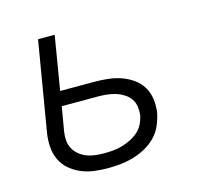

<svg xmlns="http://www.w3.org/2000/svg" viewBox="-84 -623 768 724"><g transform="rotate(-15 300.0 -261.0)"><path d="M252 8Q252 8 252 8Q252 8 252 8Q225 8 198.5 4.5Q172 1 148.5 -9Q125 -19 105.5 -35.5Q86 -52 75 -75Q64 -98 62 -124.5Q60 -151 64 -178L123 -530H188L153 -320H287Q314 -320 340.5 -317Q367 -314 391 -305.5Q415 -297 435.5 -282.5Q456 -268 469 -246.5Q482 -225 485.5 -198.5Q489 -172 485 -145Q480 -121 469.5 -97Q459 -73 440.5 -54.5Q422 -36 398.5 -23.5Q375 -11 350.5 -4Q326 3 301.5 5.5Q277 8 252 8ZM253 -50Q271 -50 288 -51.5Q305 -53 322.5 -58Q340 -63 356.5 -71Q373 -79 387 -91Q401 -103 409.5 -120Q418 -137 421 -154Q423 -171 420.5 -188Q418 -205 408.5 -218Q399 -231 385 -240Q371 -249 355 -254Q339 -259 321.5 -261Q304 -263 287 -263H144L128 -169Q125 -151 126.5 -133.5Q128 -116 136 -101.5Q144 -87 157 -76.5Q170 -66 185.5 -60Q201 -54 218.5 -52Q236 -50 253 -50Z"/></g></svg>

Font: Iosevka Curly Light Extended
Style: Italic
Weight: 300
Width: 7
Italic angle: -9°
Monospace: yes
Designer: Belleve Invis
Foundry: Belleve Invis
Version: Version 11.1.0; ttfautohint (v1.8.3)